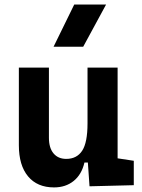

<svg xmlns="http://www.w3.org/2000/svg" viewBox="-20 -815 626 845"><path d="M217.8 9.8Q144 9.8 103.5 -38.8Q63 -87.4 63 -175.8V-517.6H195.3V-208.5Q195.3 -164.1 215.6 -139.9Q235.8 -115.7 271.5 -115.7Q317.9 -115.7 341.6 -151.6Q365.2 -187.5 365.2 -272V-517.6H497.6V-118.2L568.8 -107.4V0L374 4.9L366.7 -99.6H351.6Q339.4 -46.9 304.2 -18.6Q269 9.8 217.8 9.8ZM215.8 -609.4 306.6 -794.9H446.8L346.2 -609.4Z"/></svg>

Font: Cascadia Mono
Style: Bold
Weight: 700
Monospace: yes
Designer: Aaron Bell
Foundry: Saja Typeworks
Version: Version 2404.023; ttfautohint (v1.8.4)